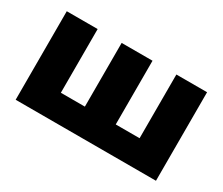

<svg xmlns="http://www.w3.org/2000/svg" viewBox="-97 -780 1180 1018"><g transform="rotate(30 493.5 -271.0)"><path d="M923 -542V0H64V-542H253V-152H400V-542H589V-152H735V-542Z"/></g></svg>

Font: CMG Sans ExtraBold
Style: Regular
Weight: 800
Designer: Julieta Ulanovsky
Foundry: Julieta Ulanovsky
Version: Version 7.200